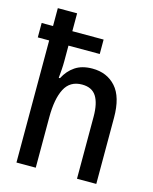

<svg xmlns="http://www.w3.org/2000/svg" viewBox="-114 -836 729 913"><g transform="rotate(15 250.0 -380.0)"><path d="M56 0V-601H0V-672H56V-760H151V-672H305V-601H151V-525Q151 -504 149.5 -483Q148 -462 146 -441H152Q172 -480 205.5 -502.5Q239 -525 290 -525Q362 -525 405.5 -476.5Q449 -428 449 -326V0H354V-305Q354 -371 332.5 -405Q311 -439 262 -439Q203 -439 177 -389Q151 -339 151 -248V0Z"/></g></svg>

Font: Noto Sans Mono ExtraCondensed Medium
Style: Regular
Weight: 500
Width: 2
Designer: Monotype Design Team
Foundry: Monotype Imaging Inc.
Version: Version 2.014